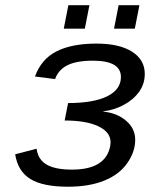

<svg xmlns="http://www.w3.org/2000/svg" viewBox="-20 -705 640 735"><path d="M240.7 9.8Q144 9.8 96.2 -19.8Q48.3 -49.3 38.1 -114.3L120.1 -135.7Q125.5 -94.2 158.4 -75Q191.4 -55.7 255.4 -55.7Q384.8 -55.7 401.9 -146L403.3 -160.2Q403.3 -199.2 356.7 -221.4Q310.1 -243.7 227.5 -243.7L240.7 -310.5Q337.9 -310.5 390.4 -336.4Q442.9 -362.3 442.9 -410.2Q442.9 -472.7 335.9 -472.7Q272.5 -472.7 237.8 -455.1Q203.1 -437.5 190.9 -402.3L113.8 -412.1Q138.2 -479 196.5 -508.5Q254.9 -538.1 349.1 -538.1Q437 -538.1 485.6 -507.1Q534.2 -476.1 534.2 -422.4Q534.2 -383.8 512.7 -353.8Q491.2 -323.7 454.3 -303.7Q417.5 -283.7 375 -278.8V-277.8Q428.2 -272.5 462.9 -242.7Q497.6 -212.9 497.6 -169.9Q497.6 -124 467 -80.3Q436.5 -36.6 378.7 -13.4Q320.8 9.8 240.7 9.8ZM416.5 -595.2 434.1 -685.1H513.7L496.1 -595.2ZM224.1 -595.2 241.7 -685.1H322.3L304.7 -595.2Z"/></svg>

Font: Cousine
Style: Italic
Weight: 400
Italic angle: -12°
Monospace: yes
Designer: Steve Matteson
Foundry: Monotype Imaging Inc.
Version: Version 1.21